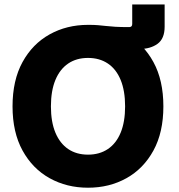

<svg xmlns="http://www.w3.org/2000/svg" viewBox="-20 -852 820 882"><path d="M390.1 -634.3V-737.8Q413.1 -737.8 430.4 -736.3Q447.8 -734.9 466.3 -732.7Q484.9 -730.5 510 -729Q535.2 -727.5 573.2 -727.5Q587.4 -727.5 587.4 -741.7V-831.5H736.3V-729.5Q736.3 -674.3 703.6 -650.6Q670.9 -627 620.6 -627Q594.2 -627 568.6 -627.9Q543 -628.9 515.9 -630.4Q488.8 -631.8 457.8 -633.1Q426.8 -634.3 390.1 -634.3ZM384.3 10.3Q286.6 10.3 208 -33.4Q129.4 -77.1 83.5 -160.6Q37.6 -244.1 37.6 -363.3Q37.6 -483.4 83.5 -566.9Q129.4 -650.4 208 -694.1Q286.6 -737.8 384.3 -737.8Q482.4 -737.8 560.8 -694.1Q639.2 -650.4 684.8 -566.9Q730.5 -483.4 730.5 -363.3Q730.5 -243.7 684.8 -160.4Q639.2 -77.1 560.8 -33.4Q482.4 10.3 384.3 10.3ZM384.3 -141.6Q437 -141.6 475.3 -167.2Q513.7 -192.9 534.2 -242.4Q554.7 -292 554.7 -363.3Q554.7 -435.1 534.2 -484.9Q513.7 -534.7 475.3 -560.3Q437 -585.9 384.3 -585.9Q331.5 -585.9 293.5 -560.3Q255.4 -534.7 234.6 -484.9Q213.9 -435.1 213.9 -363.3Q213.9 -292 234.6 -242.4Q255.4 -192.9 293.5 -167.2Q331.5 -141.6 384.3 -141.6Z"/></svg>

Font: Inter 17pt ExtraBold
Style: Regular
Weight: 800
Version: Version 4.001;git-66647c0bb